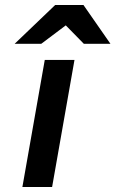

<svg xmlns="http://www.w3.org/2000/svg" viewBox="-20 -752 464 772"><path d="M70 0 160 -511H279.5L189.5 0ZM39 -576 202 -732H315.5L424 -576H317L244.5 -650L146 -576Z"/></svg>

Font: Overpass
Style: Bold Italic
Weight: 700
Italic angle: -10°
Designer: Delve Withrington, Dave Bailey, Thomas Jockin
Foundry: Delve Fonts LLC
Version: Version 4.000; ttfautohint (v1.8.3)